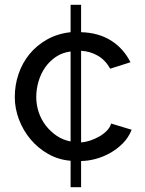

<svg xmlns="http://www.w3.org/2000/svg" viewBox="-20 -665 610 805"><path d="M276 120V9Q225 5 182 -19.5Q139 -44 108 -81Q77 -118 59.5 -164Q42 -210 42 -258Q42 -309 58 -355.5Q74 -402 104 -438.5Q134 -475 177.5 -499.5Q221 -524 276 -530V-645H320V-530Q393 -528 445.5 -495Q498 -462 527 -404L442 -377Q422 -413 390 -431.5Q358 -450 320 -452V-68Q338 -69 357.5 -75.5Q377 -82 395 -92Q413 -102 427 -116Q441 -130 446 -147L532 -121Q519 -88 494.5 -63.5Q470 -39 440 -22.5Q410 -6 378.5 2Q347 10 320 10V120ZM132 -258Q132 -225 142.5 -194Q153 -163 172.5 -138Q192 -113 218 -95.5Q244 -78 276 -72V-449Q242 -445 215 -427Q188 -409 169.5 -382.5Q151 -356 141.5 -323.5Q132 -291 132 -258Z"/></svg>

Font: IngvarSans
Style: Regular
Weight: 500
Version: Version 3.000